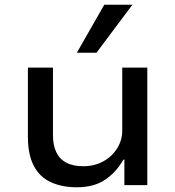

<svg xmlns="http://www.w3.org/2000/svg" viewBox="-20 -783 742 812"><path d="M305 9Q241 9 194 -13Q147 -35 122.5 -82.5Q98 -130 98 -205V-497H204V-211Q204 -170 217.5 -140.5Q231 -111 259.5 -95.5Q288 -80 332 -80Q380 -80 417.5 -101Q455 -122 476 -156.5Q497 -191 497 -230V-497H603V0H506V-108H502Q471 -54 424 -22.5Q377 9 305 9ZM305 -560 421 -763H540L388 -560Z"/></svg>

Font: Nunito Sans 7pt SemiExpanded Medium
Style: Regular
Weight: 500
Width: 6
Designer: Vernon Adams
Foundry: Vernon Adams
Version: Version 3.101;gftools[0.9.27]